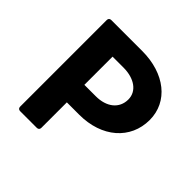

<svg xmlns="http://www.w3.org/2000/svg" viewBox="-160 -778 931 931"><g transform="rotate(45 306.0 -312.5)"><path d="M309.6 -625H97.7C87.9 -625 82 -619.1 82 -609.4V-15.6C82 -5.9 87.9 0 97.7 0H211.9C221.7 0 227.5 -5.9 227.5 -15.6V-190.4H312.5C466.8 -190.4 572.3 -282.2 572.3 -414.1C572.3 -539.1 464.8 -625 309.6 -625ZM305.7 -310.5H227.5V-503.9H301.8C377.9 -503.9 428.7 -466.8 428.7 -411.1C428.7 -349.6 379.9 -310.5 305.7 -310.5Z"/></g></svg>

Font: Ed Sans Neue
Style: Bold
Weight: 700
Designer: Stephen Hutchings
Version: Version 1.004;PS 001.004;hotconv 1.0.88;makeotf.lib2.5.64775